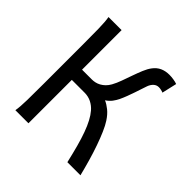

<svg xmlns="http://www.w3.org/2000/svg" viewBox="-187 -882 1039 1039"><g transform="rotate(45 332.0 -362.5)"><path d="M178.2 -410.2H253.9Q265.6 -410.2 278.6 -413.1Q291.5 -416 304 -422.9Q316.4 -429.7 328.1 -440.9Q339.8 -452.1 349.1 -468.8Q361.8 -491.7 372.3 -521Q382.8 -550.3 393.3 -580.1Q403.8 -609.9 414.8 -636.5Q425.8 -663.1 439.5 -681.2Q456.5 -704.1 479.7 -714.6Q502.9 -725.1 532.2 -725.1Q547.9 -725.1 564.9 -722.4Q582 -719.7 593.3 -715.3L573.7 -629.9Q567.9 -632.8 557.6 -635Q547.4 -637.2 539.6 -637.2Q522.5 -637.2 510 -625.7Q497.6 -614.3 490.7 -595.7Q486.3 -583.5 480.5 -565.4Q474.6 -547.4 467.5 -526.4Q460.4 -505.4 452.1 -483.4Q443.8 -461.4 434.6 -441.9Q426.8 -425.8 414.8 -409.7Q402.8 -393.6 383.3 -380.9Q403.8 -372.1 425.5 -354.5Q447.3 -336.9 466.3 -307.6Q480.5 -286.1 495.1 -252.4Q509.8 -218.8 524.2 -177.7Q538.6 -136.7 551.8 -91.1Q564.9 -45.4 576.2 0H476.1Q463.4 -55.2 451.2 -100.1Q439 -145 426 -180.7Q413.1 -216.3 398.9 -242.9Q384.8 -269.5 368.7 -288.1Q351.6 -308.1 327.9 -320.1Q304.2 -332 275.9 -332H178.2V0H78.1Q83.5 -29.3 84.5 -84.7Q85.4 -140.1 85.4 -212.4V-500.5Q85.4 -572.8 84.5 -628.2Q83.5 -683.6 78.1 -712.9H178.2Z"/></g></svg>

Font: Andika Cyr
Style: Regular
Weight: 400
Designer: Victor Gaultney, Annie Olsen, Julie Remington, Don Collingsworth, Eric Hays, Becca Hirsbrunner
Foundry: SIL International
Version: Version 5.000